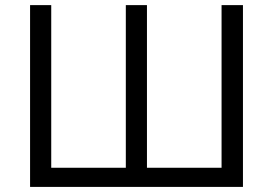

<svg xmlns="http://www.w3.org/2000/svg" viewBox="-20 -734 1072 754"><path d="M934.1 0H98.1V-713.9H181.2V-75.2H474.1V-713.9H557.1V-75.2H850.1V-713.9H934.1Z"/></svg>

Font: HunimalSansv1.5
Style: Regular
Weight: 400
Foundry: Ascender Corporation
Version: Version 1.10